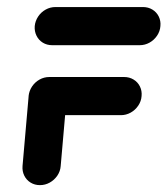

<svg xmlns="http://www.w3.org/2000/svg" viewBox="-20 -539 487 559"><path d="M174.8 -263 156.7 -55.6Q155.6 -40.4 146.9 -27.6Q138.1 -14.8 124.8 -7.4Q111.5 0 96.3 0Q81.1 0 69.1 -7.4Q57 -14.8 50.7 -27.6Q44.4 -40.4 45.6 -55.6L63.7 -263ZM392.2 -259.3Q391.1 -244.1 382.4 -231.3Q373.7 -218.5 360.4 -211.1Q347 -203.7 331.9 -203.7H114.1Q98.9 -203.7 86.9 -211.1Q74.8 -218.5 68.5 -231.3Q62.2 -244.1 63.3 -259.3Q64.8 -274.4 73.3 -287.2Q81.9 -300 95.2 -307.4Q108.5 -314.8 123.7 -314.8H341.5Q356.7 -314.8 368.9 -307.4Q381.1 -300 387.4 -287.2Q393.7 -274.4 392.2 -259.3ZM81.1 -463Q82.6 -478.1 91.1 -490.9Q99.6 -503.7 113 -511.1Q126.3 -518.5 141.5 -518.5H396.3Q411.5 -518.5 423.7 -511.1Q435.9 -503.7 442.2 -490.9Q448.5 -478.1 447 -463Q445.9 -447.8 437.2 -435Q428.5 -422.2 415.2 -414.8Q401.9 -407.4 386.7 -407.4H131.9Q116.7 -407.4 104.6 -414.8Q92.6 -422.2 86.3 -435Q80 -447.8 81.1 -463Z"/></svg>

Font: 26F Galaxy Sans Oblique
Style: Regular
Weight: 400
Italic angle: -5°
Designer: C₂₉H₂₅N₃O₅
Version: Version 1.200;FEAKit 1.0